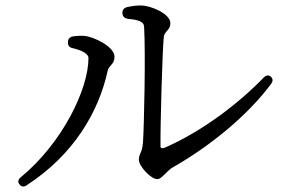

<svg xmlns="http://www.w3.org/2000/svg" viewBox="-20 -705 1040 701"><path d="M554 -51C565 -51 574 -62 587 -74C594 -81 599 -87 611 -94C741 -168 881 -279 970 -399C977 -409 977 -417 969 -425C961 -432 952 -431 943 -422C851 -327 719 -226 582 -166C572 -162 566 -164 566 -170C565 -246 573 -524 578 -570C579 -580 584 -586 592 -595C597 -601 602 -607 602 -621C602 -653 534 -685 493 -685C476 -685 462 -683 444 -679C432 -676 426 -668 427 -656C428 -644 435 -638 448 -636C486 -633 505 -625 506 -609C512 -513 506 -242 502 -184C500 -165 497 -154 492 -144C490 -140 487 -132 487 -122C487 -98 531 -51 554 -51ZM51 -32C58 -23 67 -21 78 -29C249 -140 340 -296 373 -446C374 -454 381 -462 387 -469C392 -474 398 -483 398 -498C398 -535 322 -571 288 -574C273 -575 259 -574 246 -572C234 -570 228 -562 228 -550C228 -538 234 -531 246 -529C272 -523 303 -511 303 -493C303 -380 208 -183 56 -58C46 -50 44 -41 51 -32Z"/></svg>

Font: 寒蝉锦书宋 Text
Style: Regular
Weight: 400
Designer: 寒蝉锦书宋{Warren} 思源宋体{Ryoko NISHIZUKA 西塚涼子 (kana & ideographs); Frank Grießhammer (Latin, Greek & Cyrillic); Wenlong ZHANG 
Foundry: Adobe & ChillType
Version: Version 2.000;Glyphs 3.1.1 (3135)